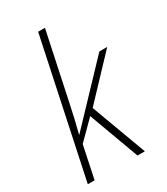

<svg xmlns="http://www.w3.org/2000/svg" viewBox="-188 -845 811 930"><g transform="rotate(-30 217.5 -380.0)"><path d="M21 0H59L97 -181L196 -280L299 0H340L226 -308L435 -529H391L105 -228H104C117 -278 128 -325 141 -387L220 -760H182Z"/></g></svg>

Font: Noto Sans SemiCondensed ExtraLight
Style: Italic
Weight: 200
Width: 4
Italic angle: -12°
Designer: Monotype Design Team
Foundry: Monotype Imaging Inc.
Version: Version 2.013